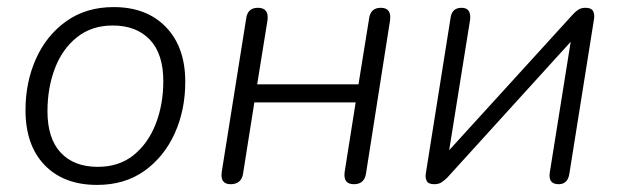

<svg xmlns="http://www.w3.org/2000/svg" viewBox="-20 -514 1747 542"><path d="M254 8Q160 8 106 -48Q52 -104 52 -203Q52 -282 81.5 -348Q111 -414 167 -454Q223 -494 301 -494Q394 -494 448.5 -437.5Q503 -381 503 -283Q503 -203 473 -137Q443 -71 387.5 -31.5Q332 8 254 8ZM256 -43Q316 -43 357 -76Q398 -109 419.5 -164Q441 -219 441 -285Q441 -362 403 -402Q365 -442 298 -442Q239 -442 197.5 -409Q156 -376 135 -321Q114 -266 114 -200Q114 -123 151.5 -83Q189 -43 256 -43Z M631 6Q601 6 606 -29L675 -462Q679 -492 708 -492Q740 -492 735 -456L706 -276H992L1022 -462Q1026 -492 1055 -492Q1086 -492 1081 -456L1013 -23Q1008 6 979 6Q948 6 953 -29L984 -225H698L666 -23Q661 6 631 6Z M1206 6Q1189 6 1184.5 -3.5Q1180 -13 1182 -24L1252 -464Q1256 -492 1283 -492Q1311 -492 1307 -458L1248 -90L1596 -472Q1603 -480 1611.5 -486Q1620 -492 1633 -492Q1649 -492 1654 -483Q1659 -474 1657 -461L1587 -22Q1582 6 1557 6Q1527 6 1532 -27L1591 -396L1243 -13Q1236 -6 1227.5 0Q1219 6 1206 6Z"/></svg>

Font: Nunito Light
Style: Italic
Weight: 300
Italic angle: -9°
Designer: Vernon Adams
Foundry: Vernon Adams
Version: Version 3.601; ttfautohint (v1.8.2.53-6de2)